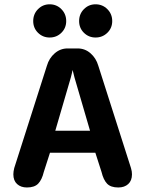

<svg xmlns="http://www.w3.org/2000/svg" viewBox="-20 -840 659 870"><path d="M102 9.5Q74.5 9.5 57.5 -6Q40.5 -21.5 40.5 -50Q40.5 -56.5 41.5 -63.5Q42.5 -70.5 44.5 -78.5L192.5 -542Q202.5 -576.5 228 -598.5Q253.5 -620.5 286 -620.5H332Q365 -620.5 390.2 -598.5Q415.5 -576.5 425.5 -542L573.5 -78.5Q576 -70.5 577 -63.5Q578 -56.5 578 -50Q578 -21.5 561 -6Q544 9.5 516 9.5Q481.5 9.5 465 -8Q448.5 -25.5 440 -61L412 -148H206.5L178.5 -61Q170 -25.5 153.2 -8Q136.5 9.5 102 9.5ZM230.5 -247.5H388L317.5 -489Q315 -498.5 313 -507.2Q311 -516 309 -523Q307.5 -516 305.5 -507.2Q303.5 -498.5 301 -489ZM205 -670Q174 -670 152.2 -691.5Q130.5 -713 130.5 -744.5Q130.5 -776.5 152.2 -798.5Q174 -820.5 205 -820.5Q236.5 -820.5 258.2 -798.5Q280 -776.5 280 -744.5Q280 -713 258.2 -691.5Q236.5 -670 205 -670ZM413 -670Q382 -670 360.2 -691.5Q338.5 -713 338.5 -744.5Q338.5 -776.5 360.2 -798.5Q382 -820.5 413 -820.5Q444.5 -820.5 466.5 -798.5Q488.5 -776.5 488.5 -744.5Q488.5 -713 466.5 -691.5Q444.5 -670 413 -670Z"/></svg>

Font: Sono Monospace SemiBold
Style: Regular
Weight: 600
Designer: Tyler Finck
Foundry: Tyler Finck
Version: Version 2.112